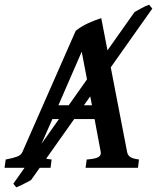

<svg xmlns="http://www.w3.org/2000/svg" viewBox="-44 -721 675 825"><path d="M207 -268.6H351.1L307.1 -499ZM362.3 -209.5H181.2L119.1 -68.8Q112.3 -53.7 126.7 -46.9Q141.1 -40 177.7 -35.6L173.3 0H-24.4L-19.5 -35.6Q11.7 -41.5 29.1 -47.9Q46.4 -54.2 52.7 -68.8L281.2 -588.4Q305.2 -607.9 335.9 -621.8Q366.7 -635.7 391.1 -643.1L502 -68.8Q504.4 -55.2 514.2 -47.4Q523.9 -39.6 553.2 -35.6L548.8 0H323.7L328.6 -35.6Q363.8 -38.1 377.7 -45.4Q391.6 -52.7 388.7 -68.8ZM610.4 -684.1 89.4 52.7Q83.5 56.2 71 62.7Q58.6 69.3 45.7 75.4Q32.7 81.5 25.9 84L13.2 68.4L534.2 -669.4Q547.4 -676.3 564.9 -686.3Q582.5 -696.3 596.7 -700.7Z"/></svg>

Font: Gentium Plus
Style: Bold Italic
Weight: 700
Italic angle: -8°
Designer: Victor Gaultney, Annie Olsen, Iska Routamaa, Becca Hirsbrunner
Foundry: SIL International
Version: Version 6.101